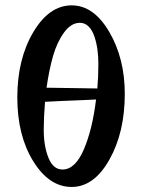

<svg xmlns="http://www.w3.org/2000/svg" viewBox="-20 -704 539 731"><path d="M252.9 -683.6Q336.9 -683.6 396 -582.5Q455.1 -481.4 455.1 -346.7Q455.1 -200.2 396.5 -96.2Q337.9 7.8 252.9 7.8Q167 7.8 106.4 -90.3Q45.9 -188.5 45.9 -333Q45.9 -478.5 106.4 -581.1Q167 -683.6 252.9 -683.6ZM151.4 -316.4Q146.5 -254.9 146.5 -210Q146.5 -147.5 164.6 -103Q182.6 -58.6 217.8 -58.6Q266.6 -58.6 299.3 -135.3Q332 -211.9 345.7 -325.2Q333 -324.2 295.4 -322.8Q257.8 -321.3 219.7 -319.8Q181.6 -318.4 151.4 -316.4ZM157.2 -370.1 350.6 -367.2Q354.5 -411.1 354.5 -461.9Q354.5 -488.3 351.1 -514.2Q347.7 -540 339.8 -564Q332 -587.9 317.9 -602.5Q303.7 -617.2 284.2 -617.2Q251 -617.2 224.1 -580.6Q197.3 -543.9 182.1 -491.2Q167 -438.5 157.2 -370.1Z"/></svg>

Font: Crimson
Style: Bold
Weight: 700
Version: Version 0.8 ; ttfautohint (v1.00) -l 8 -r 50 -G 200 -x 14 -D